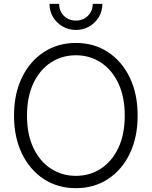

<svg xmlns="http://www.w3.org/2000/svg" viewBox="-20 -959 781 989"><path d="M371.1 10.3Q277.8 10.3 205.8 -36.6Q133.8 -83.5 93 -167.7Q52.2 -252 52.2 -363.3Q52.2 -475.6 93 -559.6Q133.8 -643.6 205.8 -690.7Q277.8 -737.8 371.1 -737.8Q464.4 -737.8 536.1 -690.7Q607.9 -643.6 648.4 -559.6Q689 -475.6 689 -363.3Q689 -252 648.4 -167.7Q607.9 -83.5 536.1 -36.6Q464.4 10.3 371.1 10.3ZM371.1 -53.2Q442.4 -53.2 499.3 -90.1Q556.2 -127 589.4 -196.5Q622.6 -266.1 622.6 -363.3Q622.6 -460.9 589.4 -530.5Q556.2 -600.1 499.3 -637.2Q442.4 -674.3 371.1 -674.3Q299.8 -674.3 242.7 -637.5Q185.5 -600.6 152.3 -530.8Q119.1 -460.9 119.1 -363.3Q119.1 -266.6 152.1 -197Q185.1 -127.4 242.2 -90.3Q299.3 -53.2 371.1 -53.2ZM371.1 -804.7Q333 -804.7 302.2 -822.8Q271.5 -840.8 253.2 -871.1Q234.9 -901.4 234.9 -939H284.7Q284.7 -901.9 309.3 -877.4Q334 -853 371.1 -853Q407.7 -853 432.6 -877.4Q457.5 -901.9 457.5 -939H507.3Q507.3 -901.4 489 -871.1Q470.7 -840.8 439.9 -822.8Q409.2 -804.7 371.1 -804.7Z"/></svg>

Font: Inter 24pt Light
Style: Regular
Weight: 300
Designer: Rasmus Andersson
Foundry: rsms
Version: Version 4.001;git-66647c0bb